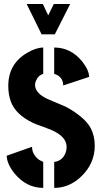

<svg xmlns="http://www.w3.org/2000/svg" viewBox="-20 -916 510 939"><path d="M110.4 -896.5H189.5L215.8 -840.8L243.2 -896.5H323.2L248 -748H183.6ZM12.7 -154.3 136.7 -198.2Q136.7 -173.8 150.4 -155.3Q164.1 -136.7 177.7 -130.9L191.4 -124V2.9Q108.4 2.9 49.8 -69.3Q13.7 -115.2 12.7 -154.3ZM20.5 -496.1Q20.5 -603.5 112.3 -657.2Q154.3 -682.6 191.4 -683.6V-554.7Q167 -547.9 155.3 -519.5Q151.4 -510.7 151.4 -501Q151.4 -460.9 210.9 -432.6Q223.6 -426.8 252 -415Q298.8 -396.5 318.4 -384.8Q397.5 -337.9 423.8 -289.1Q443.4 -251 443.4 -204.1Q443.4 -115.2 376 -51.8Q318.4 2.9 245.1 2.9V-124Q283.2 -128.9 298.8 -164.1Q305.7 -179.7 305.7 -198.2Q305.7 -248 231.4 -280.3Q217.8 -286.1 188.5 -296.9Q154.3 -308.6 140.6 -315.4Q56.6 -355.5 33.2 -418.9Q20.5 -453.1 20.5 -496.1ZM245.1 -554.7V-683.6Q327.1 -683.6 382.8 -614.3Q415 -573.2 416 -540L289.1 -498Q289.1 -539.1 249 -553.7Q245.1 -554.7 245.1 -554.7Z"/></svg>

Font: Post No Bills Jaffna ExtraBold
Style: Regular
Weight: 800
Designer: Kosala Senevirathne, Siva Puranthara, Lasantha Premarathna, Tharique Azeez
Foundry: Mooniak
Version: Version 1.220 ; ttfautohint (v1.6)